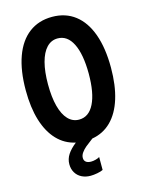

<svg xmlns="http://www.w3.org/2000/svg" viewBox="-136 -809 834 1099"><g transform="rotate(-15 281.0 -260.0)"><path d="M244.1 97.7Q244.1 113.3 254.6 121.8Q265.1 130.4 285.2 130.4Q298.3 130.4 313.5 126.2Q328.6 122.1 335.9 116.7V193.4Q323.7 199.7 301.3 203.9Q278.8 208 261.7 208Q231.9 208 209 196.3Q186 184.6 173.1 162.8Q160.2 141.1 160.2 112.8Q160.2 82 177.5 55.4Q194.8 28.8 228.5 2.4Q165 -11.2 120.4 -58.1Q75.7 -105 52.2 -181.4Q28.8 -257.8 28.8 -360.4Q28.8 -476.6 58.6 -559.1Q88.4 -641.6 145.5 -684.8Q202.6 -728 282.7 -728Q361.8 -728 418.2 -684.6Q474.6 -641.1 504.2 -558.6Q533.7 -476.1 533.7 -360.4Q533.7 -255.4 509.5 -177.5Q485.4 -99.6 438.7 -53.2Q392.1 -6.8 325.7 4.4Q295.9 26.4 280.8 39.1Q265.6 51.8 254.9 66.9Q244.1 82 244.1 97.7ZM281.2 -119.6Q339.4 -119.6 370.6 -182.4Q401.9 -245.1 401.9 -360.4Q401.4 -475.6 370.1 -538.1Q338.9 -600.6 281.2 -600.6Q243.2 -600.6 216.1 -572Q189 -543.5 174.8 -489.5Q160.6 -435.5 160.6 -360.4Q160.6 -284.7 174.8 -230.7Q189 -176.8 216.1 -148.2Q243.2 -119.6 281.2 -119.6Z"/></g></svg>

Font: Reddit Mono
Style: Bold
Weight: 700
Designer: Stephen Hutchings
Foundry: Reddit
Version: Version 1.009